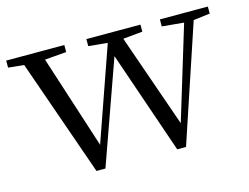

<svg xmlns="http://www.w3.org/2000/svg" viewBox="-83 -641 998 770"><g transform="rotate(-15 416.5 -255.5)"><path d="M230.1 5.2 47.5 -516H134.5L280.1 -65.2L261.4 -65L267 -80.1L419.7 -516H458.3L615.7 -65H597.9L601.9 -78.3L735 -516H775.9L601.9 5.2H565.3L407.2 -455.2H432L425.6 -439.5L267.3 5.2ZM-5.1 -486.8V-516H236.2V-486.8L117.2 -477.1H91.5ZM327.8 -486.8V-516H552.3V-486.8L451.4 -477.1H429.7ZM633 -486.8V-516H832.1V-486.8L753.8 -477.1H739.2Z"/></g></svg>

Font: Noto Serif JP
Style: Regular
Weight: 200
Designer: Ryoko NISHIZUKA 西塚涼子 (kana & ideographs); Frank Grießhammer (Latin, Greek & Cyrillic); Wenlong ZHANG 张文龙 (bopomofo); San
Foundry: Adobe
Version: Version 2.001;hotconv 1.1.0;makeotfexe 2.6.0